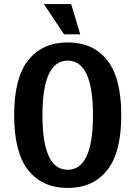

<svg xmlns="http://www.w3.org/2000/svg" viewBox="-20 -920 670 950"><path d="M297 -750 197 -900H332L377 -750ZM510 -77.5Q440 10 315 10Q190 10 120 -77.5Q50 -165 50 -350Q50 -535 120 -622.5Q190 -710 315 -710Q440 -710 510 -622.5Q580 -535 580 -350Q580 -165 510 -77.5ZM190 -350Q190 -80 315 -80Q440 -80 440 -350Q440 -620 315 -620Q190 -620 190 -350Z"/></svg>

Font: Scada
Style: Bold
Weight: 700
Designer: Jovanny Lemonad
Foundry: Jovanny Lemonad
Version: Version 4.100;PS 004.100;hotconv 1.0.88;makeotf.lib2.5.64775